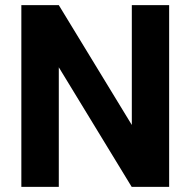

<svg xmlns="http://www.w3.org/2000/svg" viewBox="-20 -731 746 751"><path d="M641.6 0H495.1L210 -467.8V0H63.5V-710.9H210L495.6 -242.2V-710.9H641.6Z"/></svg>

Font: Vazir FD
Style: Bold-FD
Weight: 700
Designer: Saber Rastikerdar
Foundry: Saber Rastikerdar
Version: Version 30.1.0